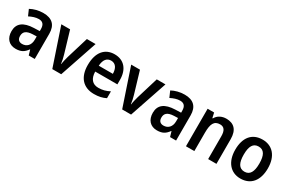

<svg xmlns="http://www.w3.org/2000/svg" viewBox="82 -1474 3564 2406"><g transform="rotate(30 1863.5 -271.5)"><path d="M274 -553C204 -553 139 -535 88 -507L126 -420C172 -443 217 -459 262 -459C316 -459 346 -430 346 -361V-334L263 -331C114 -326 39 -269 39 -157C39 -53 98 10 192 10C271 10 312 -16 354 -74H357L379 0H466V-364C466 -490 400 -553 274 -553ZM289 -255 346 -257V-209C346 -128 298 -83 234 -83C191 -83 162 -106 162 -158C162 -217 196 -251 289 -255Z M720 0H849L1033 -543H907L812 -230C801 -189 789 -143 786 -112H782C778 -148 768 -195 756 -234L664 -543H537Z M1306 -552C1166 -552 1079 -452 1079 -267C1079 -89 1172 10 1326 10C1396 10 1446 -2 1496 -27V-126C1442 -98 1395 -85 1335 -85C1250 -85 1203 -140 1201 -242H1522V-307C1522 -458 1442 -552 1306 -552ZM1307 -461C1374 -461 1406 -406 1407 -328H1203C1208 -418 1247 -461 1307 -461Z M1731 0H1860L2044 -543H1918L1823 -230C1812 -189 1800 -143 1797 -112H1793C1789 -148 1779 -195 1767 -234L1675 -543H1548Z M2319 -553C2249 -553 2184 -535 2133 -507L2171 -420C2217 -443 2262 -459 2307 -459C2361 -459 2391 -430 2391 -361V-334L2308 -331C2159 -326 2084 -269 2084 -157C2084 -53 2143 10 2237 10C2316 10 2357 -16 2399 -74H2402L2424 0H2511V-364C2511 -490 2445 -553 2319 -553ZM2334 -255 2391 -257V-209C2391 -128 2343 -83 2279 -83C2236 -83 2207 -106 2207 -158C2207 -217 2241 -251 2334 -255Z M2921 -553C2859 -553 2801 -526 2771 -471H2764L2748 -543H2654V0H2775V-266C2775 -391 2802 -452 2889 -452C2949 -452 2975 -410 2975 -330V0H3095V-357C3095 -491 3031 -553 2921 -553Z M3682 -272C3682 -453 3587 -553 3447 -553C3294 -553 3210 -448 3210 -272C3210 -99 3301 10 3444 10C3598 10 3682 -100 3682 -272ZM3333 -272C3333 -391 3367 -453 3446 -453C3525 -453 3559 -391 3559 -272C3559 -153 3525 -90 3446 -90C3367 -90 3333 -154 3333 -272Z"/></g></svg>

Font: Noto Sans Myanmar SemiCondensed SemiBold
Style: Regular
Weight: 600
Width: 4
Designer: Monotype Design Team
Foundry: Monotype Imaging Inc.
Version: Version 2.107